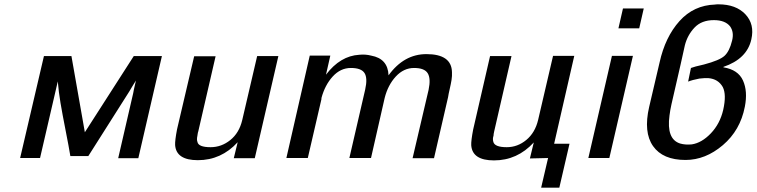

<svg xmlns="http://www.w3.org/2000/svg" viewBox="-20 -730 3495 887"><path d="M73 0 183 -471H310L372 -119L598 -471H728L619 1H526L595 -298Q595 -300 596.5 -305.5Q598 -311 598 -314L608 -358Q603 -350 592.5 -333Q582 -316 577 -307L388 -9H305Q298 -52 283 -128Q268 -204 259.5 -254.5Q251 -305 247 -354L165 0Z M798 -133 877 -470H976L896 -123Q894 -118 893 -110L892 -103Q888 -85 892 -75Q896 -50 953 -50Q1003 -50 1044 -83Q1085 -116 1099 -175L1168 -471H1266L1157 1H1060L1078 -73Q1002 10 894 10Q794 10 789 -60Q788 -81 798 -133Z M1303 0 1411 -473H1506L1486 -385Q1552 -472 1640 -477Q1668 -480 1695 -473Q1772 -459 1775 -382Q1846 -480 1950 -480Q2066 -480 2068 -397Q2069 -379 2066 -360.5Q2063 -342 2057.5 -318.5Q2052 -295 2050 -281L1985 1H1886L1960 -315Q1971 -367 1956 -391.5Q1941 -416 1893 -416Q1845 -416 1808.5 -376.5Q1772 -337 1757 -277L1694 0H1594L1667 -316Q1679 -369 1664 -392.5Q1649 -416 1601 -416Q1553 -416 1517 -376.5Q1481 -337 1465 -277V-272L1402 0Z M2512 0 2428 2 2446 -72Q2370 11 2262 11Q2162 11 2157 -59Q2156 -80 2166 -132L2244 -471H2343L2263 -123Q2260 -110 2260 -103Q2255 -89 2259 -75Q2265 -50 2321 -50Q2371 -50 2411.5 -83.5Q2452 -117 2466 -176L2535 -472H2633L2540 -66H2611L2564 137H2480Z M2837 -599 2858 -691H2954L2933 -599ZM2698 0 2807 -472H2904L2795 0Z M2979 -236 3027 -441Q3053 -559 3119 -632.5Q3185 -706 3284 -709H3283Q3288 -710 3299 -710Q3380 -710 3423.5 -664Q3467 -618 3451 -548Q3431 -458 3322 -421V-419Q3390 -408 3412.5 -358Q3435 -308 3421 -237Q3400 -128 3319.5 -59.5Q3239 9 3147 9Q3042 9 2997 -55Q2952 -119 2979 -236ZM3159 -353 3172 -416Q3187 -422 3232 -432Q3304 -451 3327 -472Q3350 -493 3362 -542Q3372 -581 3353 -608Q3330 -637 3278 -637Q3221 -637 3188.5 -602.5Q3156 -568 3144 -521L3124 -431L3082 -248Q3076 -221 3073 -197Q3058 -87 3122 -67Q3146 -60 3176 -63Q3222 -70 3264 -114Q3306 -158 3321 -222Q3337 -293 3319 -328Q3298 -365 3253 -369Q3236 -370 3211 -367Q3179 -361 3159 -353Z"/></svg>

Font: Coval
Style: Italic
Weight: 400
Foundry: Context Ltd
Version: Version 001.000